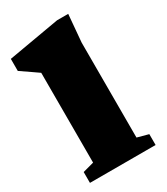

<svg xmlns="http://www.w3.org/2000/svg" viewBox="-188 -829 792 912"><g transform="rotate(-30 208.0 -373.5)"><path d="M327.5 -76 388.5 -59.5V0H28.5V-59.5L89.5 -76V-568.5Q80 -575 53.5 -593.5Q27 -612 -2.5 -632V-698L279.5 -747H340.5L327.5 -597Z"/></g></svg>

Font: Newsreader 6pt ExtraBold
Style: Regular
Weight: 800
Designer: Hugues Gentile
Foundry: Production Type
Version: Version 1.003; ttfautohint (v1.8.3)